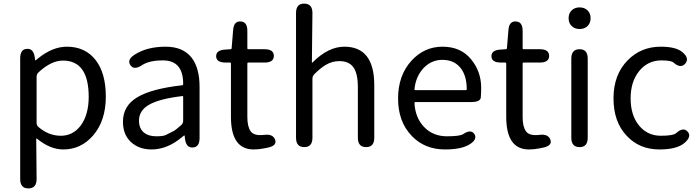

<svg xmlns="http://www.w3.org/2000/svg" viewBox="-20 -816 3881 1065"><path d="M137 229Q92 229 92 177V-492Q92 -543 129 -545Q166 -548 173 -497L174 -488Q175 -481 176.5 -481Q178 -481 191 -492Q271 -557 351 -557Q454 -557 512 -481Q567 -408 567 -280Q567 -146 496 -64Q429 13 331 13Q258 13 185 -47Q181 -50 181 -45L183 177Q183 229 137 229ZM428 -120Q472 -180 472 -279Q472 -480 329 -480Q264 -480 194 -415Q183 -405 183 -390V-134Q183 -120 194 -111Q250 -63 317.5 -63Q385 -63 428 -120Z M821 13Q751 13 706.5 -28Q662 -69 662 -141Q662 -229 741.5 -276.5Q821 -324 990 -343Q996 -344 996 -351Q996 -481 884 -481Q807 -481 767 -454Q723 -425 703 -455Q683 -485 727 -513Q796 -557 899 -557Q995 -557 1043 -496Q1087 -439 1087 -334V-51Q1087 0 1050 2Q1013 5 1006 -46L1005 -58Q1004 -65 1002.5 -65Q1001 -65 988 -54Q907 13 821 13ZM847 -60Q885 -60 899 -67Q922 -78 945 -90Q954 -95 985 -122Q996 -132 996 -147V-279Q996 -284 991 -283Q863 -268 805 -234Q751 -202 751 -147Q751 -103 779 -80Q804 -60 847 -60Z M1445 7Q1416 13 1387 13Q1261 13 1261 -168V-464Q1261 -469 1256 -469H1232Q1180 -469 1179 -503Q1178 -538 1229 -541L1258 -543Q1265 -543 1265 -550L1273 -647Q1276 -699 1314 -697Q1352 -696 1352 -645V-548Q1352 -543 1357 -543H1447Q1499 -543 1499 -506Q1499 -469 1447 -469H1357Q1352 -469 1352 -464V-166Q1352 -113 1371 -87Q1390 -61 1446 -68Q1494 -74 1506 -41Q1518 -8 1465 3Z M1668 0Q1622 0 1622 -52V-744Q1622 -796 1667 -796Q1713 -796 1713 -744L1710 -471Q1710 -466 1714 -470Q1801 -557 1890 -557Q2056 -557 2056 -344V-52Q2056 0 2011 0Q1965 0 1965 -52V-332Q1965 -408 1940.5 -442.5Q1916 -477 1862 -477Q1822 -477 1787 -456Q1758 -439 1724 -405Q1713 -394 1713 -379V-52Q1713 0 1668 0Z M2448 13Q2336 13 2264 -62Q2188 -141 2188 -269.5Q2188 -398 2263 -480Q2334 -557 2434.5 -557Q2535 -557 2592 -488.5Q2649 -420 2649 -329Q2649 -302 2647 -276Q2645 -250 2594 -250H2284Q2279 -250 2279 -245Q2283 -163 2332.5 -111.5Q2382 -60 2459 -60Q2531 -60 2549 -72Q2592 -101 2611 -73Q2630 -44 2586 -16Q2541 13 2448 13ZM2279 -321Q2278 -316 2283 -316H2564Q2569 -316 2569 -321Q2569 -397 2533.5 -440.5Q2498 -484 2434 -484Q2374 -484 2331 -440Q2286 -393 2279 -321Z M2972 7Q2943 13 2914 13Q2788 13 2788 -168V-464Q2788 -469 2783 -469H2759Q2707 -469 2706 -503Q2705 -538 2756 -541L2785 -543Q2792 -543 2792 -550L2800 -647Q2803 -699 2841 -697Q2879 -696 2879 -645V-548Q2879 -543 2884 -543H2974Q3026 -543 3026 -506Q3026 -469 2974 -469H2884Q2879 -469 2879 -464V-166Q2879 -113 2898 -87Q2917 -61 2973 -68Q3021 -74 3033 -41Q3045 -8 2992 3Z M3195 0Q3149 0 3149 -52V-491Q3149 -543 3195 -543Q3240 -543 3240 -491V-52Q3240 0 3195 0ZM3195 -655Q3168 -655 3151 -671.5Q3134 -688 3134 -715Q3134 -742 3151 -758.5Q3168 -775 3195 -775Q3222 -775 3239 -758.5Q3256 -742 3256 -715Q3256 -688 3239 -671.5Q3222 -655 3195 -655Z M3638 13Q3527 13 3457 -62Q3383 -139 3383 -270.5Q3383 -402 3462 -482Q3536 -557 3645 -557Q3731 -557 3766 -526Q3806 -492 3781 -463Q3755 -434 3716 -469Q3702 -481 3649 -481Q3574 -481 3526 -422.5Q3478 -364 3478 -270.5Q3478 -177 3524.5 -120Q3571 -63 3646 -63Q3715 -63 3731 -78Q3770 -113 3794 -86Q3818 -60 3779 -25Q3737 13 3638 13Z"/></svg>

Font: Resource Han Rounded KR
Style: Regular
Weight: 400
Designer: Cyano Hao (round all glyphs); Ryoko NISHIZUKA 西塚涼子 (kana, bopomofo & ideographs); Paul D. Hunt (Latin, Greek & Cyrillic)
Foundry: Cyano Hao
Version: 0.990